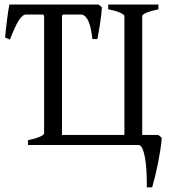

<svg xmlns="http://www.w3.org/2000/svg" viewBox="-20 -635 758 841"><path d="M426.3 -603Q425.8 -590.3 423.8 -573Q421.9 -555.7 418.9 -536.4Q416 -517.1 412.8 -498Q409.7 -479 406.7 -463.9H384.8Q382.3 -486.3 378.4 -505.6Q374.5 -524.9 368.7 -539.1Q362.8 -553.2 354.7 -561.8Q346.7 -570.3 336.4 -571.3H255.9Q251.5 -567.4 251.5 -564.5V-43.9H524.9V-564.5Q524.9 -570.3 507.3 -578.9Q489.7 -587.4 454.1 -594.2V-615.2H673.8V-594.2Q640.6 -587.4 621.8 -579.3Q603 -571.3 603 -564.5V-43.9H673.3L688.5 -31.7Q687 -8.3 682.6 20.3Q678.2 48.8 672.4 78.4Q666.5 107.9 659.7 135.7Q652.8 163.6 646.5 185.5H623Q623.5 147.9 621.6 114.3Q619.6 80.6 615 55.2Q610.4 29.8 603.3 14.9Q596.2 0 586.9 0H102.5V-21Q136.2 -27.8 154.8 -36.1Q173.3 -44.4 173.3 -51.3V-564.5Q173.3 -567.4 168.9 -571.3H93.8Q78.6 -571.3 62 -545.2Q45.4 -519 23.4 -461.4L2.4 -470.7Q3.4 -484.9 5.6 -504.4Q7.8 -523.9 10.3 -544.4Q12.7 -564.9 15.6 -583.7Q18.6 -602.5 21 -615.2H411.6Z"/></svg>

Font: Gentium Unicode
Style: Regular
Weight: 400
Version: Version 1.009